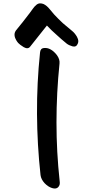

<svg xmlns="http://www.w3.org/2000/svg" viewBox="-20 -1043 561 1117"><path d="M212.9 -737.3Q194.3 -559.6 195.3 -380.9Q196.3 -202.1 215.8 -24.4Q218.8 0 239.3 22.5Q259.8 43.9 282.2 50.8Q291 53.7 298.8 53.7Q310.5 53.7 318.4 45.9Q331.1 33.2 327.1 10.7Q308.6 -159.2 308.6 -331.1Q308.6 -502 326.2 -672.9Q329.1 -697.3 311.5 -721.7Q293.9 -745.1 273.4 -755.9Q255.9 -765.6 235.4 -763.7Q214.8 -761.7 212.9 -737.3ZM400.4 -862.3Q373 -884.8 345.7 -908.2Q319.3 -932.6 294.9 -959Q284.2 -970.7 268.6 -990.2Q252 -1010.7 233.4 -1019.5Q223.6 -1023.4 213.9 -1023.4Q212.9 -1023.4 212.9 -1023.4Q202.1 -1023.4 191.4 -1014.6Q180.7 -1005.9 171.9 -993.2Q163.1 -980.5 153.3 -967.8Q133.8 -941.4 113.3 -916Q92.8 -890.6 72.3 -865.2Q64.5 -853.5 64.5 -841.8Q64.5 -835 66.4 -827.1Q73.2 -807.6 85.9 -793Q94.7 -783.2 118.2 -768.6Q142.6 -754.9 155.3 -771.5Q179.7 -802.7 204.1 -833Q228.5 -864.3 252.9 -894.5Q279.3 -866.2 308.6 -840.8Q336.9 -814.5 368.2 -789.1Q380.9 -779.3 401.4 -773.4Q422.9 -767.6 431.6 -787.1Q435.5 -794.9 435.5 -802.7Q435.5 -815.4 427.7 -829.1Q415 -850.6 400.4 -862.3Z"/></svg>

Font: TroubleSide
Style: Comic
Weight: 400
Designer: Koroletov
Version: 1_5